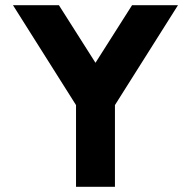

<svg xmlns="http://www.w3.org/2000/svg" viewBox="-20 -720 736 740"><path d="M666 -700 423 -315V0H273V-315L30 -700H207L348 -478L489 -700Z"/></svg>

Font: Urbanist
Style: Regular
Weight: 400
Designer: Corey Hu
Foundry: Corey Hu
Version: Version 1.2; befe77262ef67d88f1d94aa3d2e49ef1327b4483